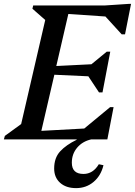

<svg xmlns="http://www.w3.org/2000/svg" viewBox="-46 -718 695 989"><path d="M-26 0 -21 -18 63 -79 187 -615 121 -673 125 -690H496L617 -698H629L598 -541H581L497 -633L306 -646L244 -378L425 -387L504 -452H522L482 -242H464L409 -325L234 -333L167 -44L388 -56L521 -166H539L507 0ZM324 120Q324 178 384 178Q433 178 463 128L487 133Q474 187 436 219Q398 251 346 251Q294 251 263.5 223.5Q233 196 233 150Q233 95 264 61.5Q295 28 349 2V-18H424V0Q379 10 351.5 42.5Q324 75 324 120Z"/></svg>

Font: Platypi
Style: Italic
Weight: 400
Italic angle: -13°
Designer: David Sargent
Foundry: Bolt Cutter Type
Version: Version 1.200; ttfautohint (v1.8.4.7-5d5b)